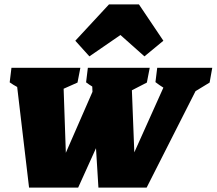

<svg xmlns="http://www.w3.org/2000/svg" viewBox="-20 -852 984 872"><path d="M112 0 58 -457Q41 -466 24 -478L32 -544H345L332 -477L269 -449L279 -158L400 -435L399 -459Q384 -468 371 -478L379 -544H660L647 -477L579 -442L590 -160L722 -454Q704 -465 686 -479L694 -544H944L932 -477L868 -438L646 0H427L416 -179L335 0ZM611 -832 722 -667 636 -596 527 -693 386 -596 322 -667 475 -832Z"/></svg>

Font: Piazzolla SC Black
Style: Italic
Weight: 900
Italic angle: -11.3°
Designer: Juan Pablo del Peral
Foundry: Huerta Tipografica
Version: Version 1.330